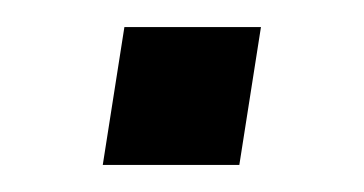

<svg xmlns="http://www.w3.org/2000/svg" viewBox="-20 -122 269 142"><path d="M56 0 72 -102H173L157 0Z"/></svg>

Font: Azeri Sans
Style: Italic
Weight: 400
Designer: Hector Gatti & Omnibus-Type (original fonts) / Cristiano Sobral (main changes and remastering)
Foundry: Omnibus-Type
Version: Version 0.07;August 21, 2020;FontCreator 13.0.0.2681 64-bit;